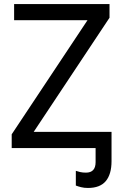

<svg xmlns="http://www.w3.org/2000/svg" viewBox="-20 -734 612 952"><path d="M533 0H38V-68L414 -634H50V-714H523V-646L147 -80H533ZM416 198Q397 198 381.5 194Q366 190 356 186V113Q364 116 377 119Q390 122 406 122Q454 122 454 70V0H444V-80H533V65Q533 130 504.5 164Q476 198 416 198Z"/></svg>

Font: BC Sans
Style: Regular
Weight: 400
Designer: Monotype Design Team
Province of B.C.
Foundry: Monotype Imaging Inc.
Version: Version 2.000;GOOG;noto-source:20170915:90ef993387c0